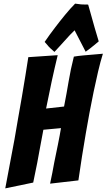

<svg xmlns="http://www.w3.org/2000/svg" viewBox="-20 -1036 587 1058"><path d="M9 2Q35 -136 60 -269Q69 -325 80 -385.5Q91 -446 101 -505Q111 -564 120 -619.5Q129 -675 136 -721L298 -732Q281 -662 264.5 -586Q248 -510 234 -438L333 -449Q347 -520 358 -586.5Q369 -653 387 -724Q410 -728 438 -730.5Q466 -733 490 -735Q514 -737 530.5 -738.5Q547 -740 547 -740Q533 -695 520.5 -641.5Q508 -588 496 -530.5Q484 -473 473 -414Q462 -355 453 -302Q431 -175 412 -42L256 -24Q269 -84 279 -141Q289 -189 299.5 -241Q310 -293 316 -330L219 -321Q212 -283 202.5 -233Q193 -183 185 -138Q174 -84 163 -30ZM280 -750Q267 -761 257 -770.5Q247 -780 241 -788Q232 -797 226 -805Q254 -846 284 -885Q309 -918 338.5 -954Q368 -990 394 -1016Q433 -1010 448.5 -1011Q464 -1012 466 -1010Q474 -983 483.5 -948Q493 -913 502 -882Q513 -845 524 -808Q512 -798 500 -788Q490 -779 477 -769.5Q464 -760 452 -751L391 -869Q380 -859 365 -843Q350 -827 335 -810Q320 -793 305 -777Q290 -761 280 -750Z"/></svg>

Font: Bangers
Style: Regular
Weight: 400
Designer: vernon adams
Foundry: Vernon Adams
Version: Version 2.000